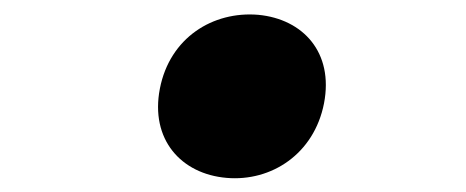

<svg xmlns="http://www.w3.org/2000/svg" viewBox="-20 -473 660 272"><path d="M301 -221C364.5 -215.5 425 -255 439 -326.5C453 -399 409 -446 346 -452C281.5 -457.5 220.5 -419.5 206.5 -347.5C192.5 -275.5 236.5 -226.5 301 -221Z"/></svg>

Font: Monaspace Neon ExtraBold
Style: Italic
Weight: 800
Italic angle: -11°
Designer: Riley Cran & the Lettermatic Team
Foundry: Lettermatic
Version: Version 1.200 (Monaspace Neon)